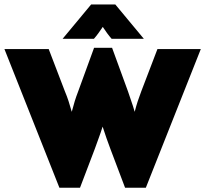

<svg xmlns="http://www.w3.org/2000/svg" viewBox="-27 -848 933 873"><path d="M243.1 5.6 -6.9 -625H194.4L268.1 -432.6Q277.8 -409.7 284.7 -388.2Q291.7 -366.7 299.3 -339.6Q306.2 -366.7 312.8 -387.8Q319.4 -409 328.5 -432.6L400.7 -630.6H482.6L554.9 -432.6Q562.5 -409 570.1 -387.8Q577.8 -366.7 585.4 -339.6Q592.4 -366.7 599.3 -387.8Q606.2 -409 615.3 -432.6L688.9 -625H886.1L636.1 5.6H541.7L475 -170.8Q466 -195.1 457.3 -219.4Q448.6 -243.8 439.6 -272.2Q430.6 -243.8 421.5 -219.4Q412.5 -195.1 404.2 -171.5L336.8 5.6ZM257.6 -671.5 387.5 -827.8H497.2L627.1 -671.5H480.6Q470.1 -683.3 459.7 -697.6Q449.3 -711.8 440.3 -725.7Q431.2 -711.8 420.8 -697.6Q410.4 -683.3 400 -671.5Z"/></svg>

Font: Afacad Flux Black
Style: Regular
Weight: 900
Designer: Kristian Moeller
Foundry: Dicotype
Version: Version 1.100